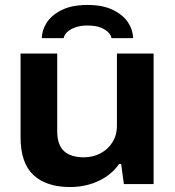

<svg xmlns="http://www.w3.org/2000/svg" viewBox="-20 -743 706 775"><path d="M263 12Q167 12 115 -36.5Q63 -85 63 -189V-527H211V-213Q211 -185 218 -165Q225 -145 239 -132.5Q253 -120 273 -114Q293 -108 318 -108Q355 -108 385.5 -124Q416 -140 434 -169Q452 -198 452 -234V-527H600V0H480L469 -81H461Q438 -49 406.5 -28.5Q375 -8 338.5 2Q302 12 263 12ZM333 -723Q396 -723 437 -702.5Q478 -682 497.5 -651.5Q517 -621 517 -589H430Q429 -600 417.5 -612Q406 -624 385.5 -632Q365 -640 333 -640Q305 -640 284 -632.5Q263 -625 251 -613.5Q239 -602 237 -589H149Q149 -621 168.5 -651.5Q188 -682 229 -702.5Q270 -723 333 -723Z"/></svg>

Font: Archivo SemiExpanded
Style: Bold
Weight: 700
Width: 6
Designer: Hector Gatti
Foundry: Omnibus-Type
Version: Version 2.001